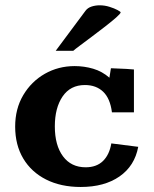

<svg xmlns="http://www.w3.org/2000/svg" viewBox="-20 -708 594 742"><path d="M292 14.6Q215.3 14.6 158.2 -14.2Q101.1 -43 69.8 -95.5Q38.6 -147.9 38.6 -218.8Q38.6 -287.6 69.8 -340.3Q101.1 -393.1 153.3 -422.9Q205.6 -452.6 268.6 -452.6Q305.2 -452.6 340.1 -442.4Q375 -432.1 402.8 -407.7L408.7 -444.3Q420.9 -443.8 436.5 -443.1Q452.1 -442.4 468.5 -441.7Q484.9 -440.9 497.6 -439.5V-273.9H412.6Q405.8 -327.6 378.7 -353.5Q351.6 -379.4 308.1 -379.4Q252 -379.4 221.9 -335.2Q191.9 -291 191.9 -219.7Q191.9 -146.5 223.4 -104Q254.9 -61.5 311 -61.5Q353 -61.5 377.9 -85.7Q402.8 -109.9 410.2 -153.8L514.2 -140.6Q500.5 -66.9 441.9 -26.1Q383.3 14.6 292 14.6ZM195.3 -511.7 310.5 -666.5Q318.8 -677.7 333.7 -682.6Q348.6 -687.5 365.2 -687.5Q384.8 -687.5 403.3 -681.6Q421.9 -675.8 434.1 -669.2Q446.3 -662.6 446.3 -660.2Q445.8 -655.3 429 -640.4Q412.1 -625.5 387 -606Q361.8 -586.4 335.7 -566.9Q309.6 -547.4 289.3 -532.2Q269 -517.1 263.2 -511.7Z"/></svg>

Font: Kameron
Style: Bold
Weight: 700
Designer: Vernon Adams
Foundry: Vernon Adams
Version: Version 1.100